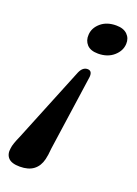

<svg xmlns="http://www.w3.org/2000/svg" viewBox="-146 -621 617 865"><g transform="rotate(20 162.0 -188.0)"><path d="M64.5 185.5Q24.5 185.5 8.8 168Q-7 150.5 -2 121.5Q-1 110.5 4.8 94.2Q10.5 78 18.5 60.5L166 -302.5Q179 -332 202 -332Q225 -332 222.5 -302L170.5 61Q168 93.5 163 113.5Q154.5 148.5 130.2 167Q106 185.5 64.5 185.5ZM256.5 -561Q291.5 -561 309.8 -543Q328 -525 326.5 -498Q325 -464 296 -438.8Q267 -413.5 221.5 -413.5Q185.5 -413.5 168.2 -432.2Q151 -451 153 -479Q154.5 -512 182.8 -536.5Q211 -561 256.5 -561Z"/></g></svg>

Font: Fraunces 72pt S050 SemiBold
Style: Italic
Weight: 600
Italic angle: -16°
Version: Version 1.000; ttfautohint (v1.8.3)